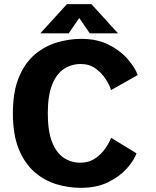

<svg xmlns="http://www.w3.org/2000/svg" viewBox="-20 -893 750 924"><path d="M369 11Q309.5 11 251.5 -6.5Q193.5 -24 146.2 -65Q99 -106 70.5 -175.2Q42 -244.5 42 -348Q42 -451.5 70.8 -520.8Q99.5 -590 147.2 -630.5Q195 -671 253.5 -688.5Q312 -706 371.5 -706Q447 -706 502.8 -678Q558.5 -650 593.8 -609.5Q629 -569 643 -532L514.5 -459.5Q507 -484 488 -513.2Q469 -542.5 439.2 -563.8Q409.5 -585 368.5 -585Q324 -585 288 -561.5Q252 -538 231 -485.8Q210 -433.5 210 -348Q210 -262 230.5 -209.8Q251 -157.5 286.5 -133.8Q322 -110 366.5 -110Q407.5 -110 437.8 -130.5Q468 -151 487.2 -179.2Q506.5 -207.5 514.5 -230L637 -155Q624.5 -120.5 590.2 -82Q556 -43.5 500.5 -16.2Q445 11 369 11ZM548 -732.5H412L361.5 -806.5L310.5 -732.5H174L302 -873H420Z"/></svg>

Font: League Mono
Style: Bold
Weight: 700
Width: 6
Designer: Tyler Finck
Foundry: The League of Moveable Type / Tyler Finck
Version: Version 2.300;RELEASE